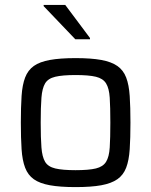

<svg xmlns="http://www.w3.org/2000/svg" viewBox="-20 -755 617 783"><path d="M288 8Q225 8 183.5 0.5Q142 -7 118 -24Q94 -41 82.5 -71Q71 -101 68 -146.5Q65 -192 65 -255Q65 -318 68 -363.5Q71 -409 82.5 -439Q94 -469 118 -486Q142 -503 183.5 -510.5Q225 -518 288 -518Q352 -518 393 -510.5Q434 -503 458.5 -486Q483 -469 494.5 -439Q506 -409 509 -363.5Q512 -318 512 -255Q512 -192 509 -146.5Q506 -101 494.5 -71Q483 -41 458.5 -24Q434 -7 393 0.5Q352 8 288 8ZM288 -61Q342 -61 371 -68Q400 -75 412.5 -95Q425 -115 427.5 -153.5Q430 -192 430 -255Q430 -318 427.5 -356.5Q425 -395 412.5 -415Q400 -435 371 -442Q342 -449 288 -449Q235 -449 205.5 -442Q176 -435 164 -415Q152 -395 149 -356.5Q146 -318 146 -255Q146 -192 149 -153.5Q152 -115 164 -95Q176 -75 205.5 -68Q235 -61 288 -61ZM287 -595 158 -730V-735H246L347 -600V-595Z"/></svg>

Font: Saira Thin
Style: Regular
Weight: 400
Version: Version 1.101